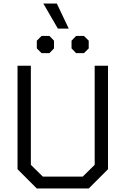

<svg xmlns="http://www.w3.org/2000/svg" viewBox="-20 -1075 716 1095"><path d="M80 -110V-700H156V-135L224 -68H452L520 -135V-700H596V-110L486 0H190ZM227 -1055H304L372 -912H310ZM190 -799V-843L217 -870H262L288 -843V-799L262 -772H217ZM388 -799V-843L414 -870H459L486 -843V-799L459 -772H414Z"/></svg>

Font: Chakra Petch
Style: Regular
Weight: 400
Designer: Katatrad Aksorn Co.,Ltd.
Foundry: Cadson Demak Co.,Ltd.
Version: Version 1.000; ttfautohint (v1.6)